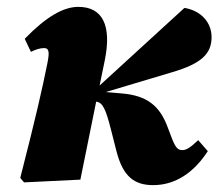

<svg xmlns="http://www.w3.org/2000/svg" viewBox="-20 -523 636 559"><path d="M39 -5 50 8 214 0 260 -227C279 -225 288 -205 303 -146L319 -83C338 -9 371 16 426 16C491 16 545 -21 585 -83L557 -115C535 -94 523 -86 511 -86C498 -86 491 -92 479 -124L468 -153C445 -215 408 -245 334 -251L288 -255L482 -313C567 -338 596 -367 596 -415C596 -458 565 -492 517 -500L270 -274L285 -347C306 -450 278 -503 208 -503C165 -503 115 -475 52 -410L70 -372C84 -379 97 -383 108 -383C122 -383 125 -374 118 -339C102 -260 86 -189 39 -5Z"/></svg>

Font: Source Serif Pro Black
Style: Italic
Weight: 900
Italic angle: -12°
Designer: Frank Grießhammer
Foundry: Adobe Systems Incorporated
Version: Version 3.001;hotconv 1.0.111;makeotfexe 2.5.65597